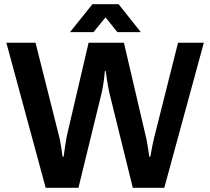

<svg xmlns="http://www.w3.org/2000/svg" viewBox="-20 -888 994 908"><path d="M196 0 10 -686H148L259 -245Q262 -235 265 -217.5Q268 -200 271 -181Q274 -162 276 -147H281Q283 -159 284.5 -173Q286 -187 288.5 -201Q291 -215 293 -226.5Q295 -238 296 -245L399 -686H566L669 -245Q672 -235 675 -217.5Q678 -200 681 -181Q684 -162 686 -147H691Q693 -158 695.5 -171.5Q698 -185 700.5 -198.5Q703 -212 706 -224Q709 -236 711 -245L822 -686H944L757 0H608L497 -450Q494 -464 490.5 -482.5Q487 -501 484.5 -519.5Q482 -538 480 -552H476Q475 -537 472.5 -517.5Q470 -498 467 -480Q464 -462 461 -450L351 0ZM311 -736 417 -868H541L646 -736H535L451 -841L507 -840L422 -736Z"/></svg>

Font: Archivo SemiBold SemiBold
Style: Regular
Weight: 600
Version: Version 2.001